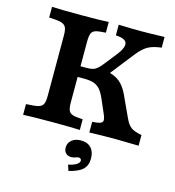

<svg xmlns="http://www.w3.org/2000/svg" viewBox="-115 -668 892 981"><g transform="rotate(15 331.0 -177.0)"><path d="M436.2 -109.5 402.5 -187.2Q389.9 -215.3 376.2 -230.6Q362.4 -245.9 343 -252.4Q323.5 -258.9 292.6 -258.9H227.2V-315.3H292.6Q311.5 -315.3 324.1 -319.2Q336.7 -323 348.2 -333.2Q359.6 -343.3 375.4 -364L425.4 -427.2Q446.7 -455.7 450.1 -474.7Q453.5 -493.7 438.6 -503.5Q423.7 -513.3 391.7 -514.5V-571Q448.5 -568.5 511.9 -568.5Q556 -568.5 634.2 -571V-514.5Q589.5 -509.3 563.4 -494.8Q537.3 -480.2 508.8 -444.2L385.1 -286.5L383.8 -327.9Q419.4 -321.4 443.1 -309.3Q466.9 -297.3 484.8 -274.3Q502.6 -251.4 519.1 -212.1L560.6 -122.4Q574.8 -90.2 592.9 -76.8Q611 -63.4 649.8 -56.5V0Q542 -2.4 521.7 -2.4Q479.2 -2.4 428.5 -1.2L389.1 0V-56.5Q417.5 -58.1 430.3 -62.7Q443.1 -67.2 444.2 -77.9Q445.3 -88.5 436.2 -109.5ZM135.4 -125.8V-445.2Q135.4 -475 128.4 -488.7Q121.4 -502.4 101.9 -507.7Q82.4 -512.9 39 -514.5V-571Q80.8 -568.5 197.6 -568.5Q298.5 -568.5 338.9 -571V-514.5Q302.5 -512.9 286.1 -507.9Q269.6 -502.9 263.8 -489.1Q258 -475.4 258 -445.2V-125.8Q258 -96 263.8 -82.3Q269.6 -68.5 286.1 -63.3Q302.5 -58.1 338.9 -56.5V0Q298.5 -2.4 197.6 -2.4Q80.8 -2.4 39 0V-56.5Q82.8 -58.1 102.3 -63.1Q121.9 -68.1 128.6 -81.8Q135.4 -95.5 135.4 -125.8ZM384.5 150.2Q384.5 144.5 380.5 140.9Q376.5 137.3 370 137.3Q364.8 137.3 355.8 140.5Q350.9 142.5 344.9 144Q338.9 145.4 332.3 145.4Q313.9 145.4 303 134.6Q292.2 123.8 292.2 105.1Q292.2 80.8 310.7 65.4Q329.2 50.1 359.4 50.1Q393.7 50.1 412.8 70.3Q432 90.5 432 126.9Q432 163.7 409.7 184.7Q387.3 205.7 336.7 217.3L326.7 186.5Q354.2 181 369.3 171.4Q384.5 161.8 384.5 150.2Z"/></g></svg>

Font: Playfair Micro SmCond SmLight
Style: Regular
Weight: 360
Width: 4
Designer: Claus Eggers Sørensen
Foundry: Claus Eggers Sørensen
Version: Version 2.100;Glyphs 3.2 (3219)